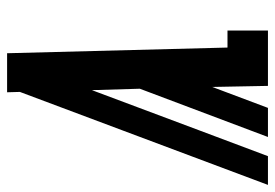

<svg xmlns="http://www.w3.org/2000/svg" viewBox="-138 -638 775 541"><g transform="rotate(-90 249.5 -367.5)"><path d="M-1 0 261 -699 260 -735H370L386 -114H434V0H278L275 -157L216 0H134L270 -361L266 -496L151 -189L80 0Z"/></g></svg>

Font: Iosevka Slab Heavy
Style: Italic
Weight: 900
Italic angle: -9°
Monospace: yes
Designer: Belleve Invis
Foundry: Belleve Invis
Version: Version 11.1.0; ttfautohint (v1.8.3)